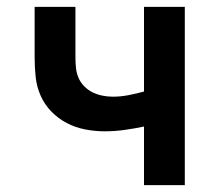

<svg xmlns="http://www.w3.org/2000/svg" viewBox="-20 -540 640 560"><path d="M400 0V-171Q372 -165 343 -161Q314 -157 285 -157Q257 -157 228.5 -162.5Q200 -168 175 -181Q150 -194 130 -214.5Q110 -235 98.5 -261Q87 -287 84 -315.5Q81 -344 81 -373V-520H200V-373Q200 -358 201.5 -342.5Q203 -327 209 -313Q215 -299 226 -288Q237 -277 250.5 -270.5Q264 -264 279 -261Q294 -258 309 -258Q332 -258 355 -262.5Q378 -267 400 -273V-520H519V0Z"/></svg>

Font: Iosevka Aile
Style: Bold
Weight: 700
Designer: Belleve Invis
Foundry: Belleve Invis
Version: Version 28.0.1; ttfautohint (v1.8.4)